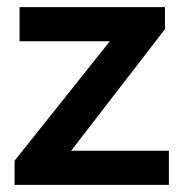

<svg xmlns="http://www.w3.org/2000/svg" viewBox="-20 -520 516 540"><path d="M21 -68 289 -404H35V-500H444V-438L180 -96H455V0H21Z"/></svg>

Font: Sarabun
Style: Bold
Weight: 700
Designer: Suppakit Chalermlarp | Katatrad Co.,Ltd.
Foundry: Cadson Demak Co.,Ltd.
Version: Version 1.000; ttfautohint (v1.6)